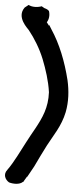

<svg xmlns="http://www.w3.org/2000/svg" viewBox="-64 -704 409 980"><g transform="rotate(5 140.5 -214.5)"><path d="M7 176C-13 201 1 227 21 239C41 245 75 247 92 230L93 231L98 222C100 218 104 212 110 202L111 203C121 185 129 171 142 147C160 110 179 69 197 35C224 -17 263 -70 278 -143C289 -199 285 -254 273 -307C250 -400 216 -487 168 -559L155 -580V-575C151 -580 147 -586 142 -592C152 -607 155 -629 148 -650C143 -655 138 -659 123 -663L109 -671C88 -663 60 -662 42 -672L23 -657C-16 -604 49 -551 54 -544C86 -504 116 -455 137 -403C157 -352 176 -295 184 -237C188 -158 162 -104 131 -47C104 0 77 53 51 103C37 129 23 154 7 176Z"/></g></svg>

Font: Stray Cat
Style: ExBlkCn
Weight: 1000
Version: Version 1.0